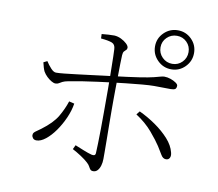

<svg xmlns="http://www.w3.org/2000/svg" viewBox="-87 -906 1174 1032"><g transform="rotate(10 500.0 -389.5)"><path d="M803 -589Q759 -589 727.5 -620.5Q696 -652 696 -696Q696 -740 727.5 -771Q759 -802 803 -802Q847 -802 878 -771Q909 -740 909 -696Q909 -652 878 -620.5Q847 -589 803 -589ZM485 23Q474 23 469 17Q464 11 459.5 2Q455 -7 444 -17Q429 -31 404.5 -47Q380 -63 357 -75L368 -98Q390 -89 416 -78.5Q442 -68 461 -63Q470 -61 476 -63Q482 -65 483 -75Q484 -92 485 -128Q486 -164 486.5 -209Q487 -254 487 -298Q487 -342 487 -374Q487 -395 487 -424Q487 -453 486.5 -485Q486 -517 485.5 -548Q485 -579 484.5 -604Q484 -629 483 -643Q482 -668 464 -675.5Q446 -683 403 -687L402 -711Q419 -713 438.5 -714Q458 -715 471 -715Q490 -714 508.5 -705Q527 -696 539.5 -684Q552 -672 552 -662Q552 -654 546.5 -649.5Q541 -645 536 -639Q531 -633 530 -618Q529 -601 528.5 -570.5Q528 -540 527.5 -504Q527 -468 526.5 -433.5Q526 -399 526 -372Q526 -353 526 -317Q526 -281 526.5 -238.5Q527 -196 527.5 -155.5Q528 -115 528 -86.5Q528 -58 528 -51Q528 -32 523 -15Q518 2 508.5 12.5Q499 23 485 23ZM156 -87Q143 -87 136.5 -95Q130 -103 130 -112Q130 -121 135.5 -126.5Q141 -132 150 -138Q159 -144 171 -153Q230 -197 254.5 -239Q279 -281 293 -324L322 -317Q316 -278 298 -237.5Q280 -197 256 -163Q232 -129 205.5 -108Q179 -87 156 -87ZM203 -406Q194 -406 181 -413.5Q168 -421 155.5 -433Q143 -445 135 -459Q131 -467 127 -480Q123 -493 120 -507L140 -517Q152 -498 168 -480.5Q184 -463 198 -464Q213 -464 242 -467Q271 -470 307.5 -474.5Q344 -479 380.5 -483.5Q417 -488 448 -492Q479 -496 497 -498Q589 -509 641.5 -517Q694 -525 719.5 -531.5Q745 -538 755.5 -541Q766 -544 774 -544Q791 -544 808.5 -538Q826 -532 838 -523.5Q850 -515 850 -508Q850 -494 843 -489Q836 -484 818 -484Q799 -484 777.5 -484.5Q756 -485 728 -485Q705 -485 663.5 -481.5Q622 -478 578 -473Q534 -468 500 -464Q468 -460 425.5 -454.5Q383 -449 341.5 -442.5Q300 -436 270 -430Q249 -426 238.5 -420.5Q228 -415 221 -410.5Q214 -406 203 -406ZM859 -108Q842 -108 831 -127.5Q820 -147 805 -170Q787 -198 751 -240.5Q715 -283 661 -318L676 -337Q723 -315 766 -285Q809 -255 840 -220.5Q871 -186 880 -149Q885 -131 879 -119.5Q873 -108 859 -108ZM803 -619Q835 -619 857 -641.5Q879 -664 879 -696Q879 -728 857 -750Q835 -772 803 -772Q771 -772 748.5 -750Q726 -728 726 -696Q726 -664 748.5 -641.5Q771 -619 803 -619Z"/></g></svg>

Font: Noto Serif JP ExtraLight ExtraLight
Style: Regular
Weight: 250
Version: Version 2.003-H1;hotconv 1.1.1;makeotfexe 2.6.0